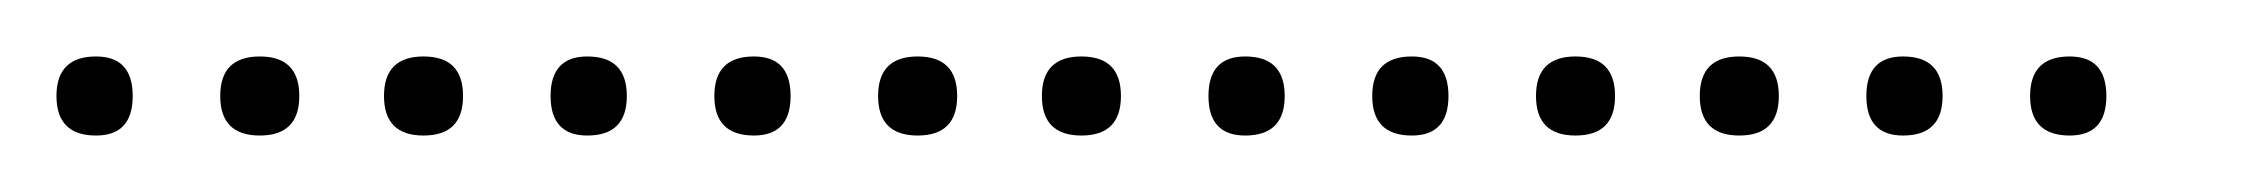

<svg xmlns="http://www.w3.org/2000/svg" viewBox="-20 -298 797 68"><path d="M14 -250Q0 -250 0 -264Q0 -278 14 -278Q27 -278 27 -264Q27 -250 14 -250ZM72 -250Q58 -250 58 -264Q58 -278 72 -278Q86 -278 86 -264Q86 -250 72 -250ZM130 -250Q116 -250 116 -264Q116 -278 130 -278Q144 -278 144 -264Q144 -250 130 -250ZM188 -250Q175 -250 175 -264Q175 -278 188 -278Q202 -278 202 -264Q202 -250 188 -250ZM247 -250Q233 -250 233 -264Q233 -278 247 -278Q260 -278 260 -264Q260 -250 247 -250ZM305 -250Q291 -250 291 -264Q291 -278 305 -278Q319 -278 319 -264Q319 -250 305 -250ZM363 -250Q349 -250 349 -264Q349 -278 363 -278Q377 -278 377 -264Q377 -250 363 -250ZM421 -250Q408 -250 408 -264Q408 -278 421 -278Q435 -278 435 -264Q435 -250 421 -250ZM480 -250Q466 -250 466 -264Q466 -278 480 -278Q493 -278 493 -264Q493 -250 480 -250ZM538 -250Q524 -250 524 -264Q524 -278 538 -278Q552 -278 552 -264Q552 -250 538 -250ZM596 -250Q582 -250 582 -264Q582 -278 596 -278Q610 -278 610 -264Q610 -250 596 -250ZM654 -250Q641 -250 641 -264Q641 -278 654 -278Q668 -278 668 -264Q668 -250 654 -250ZM713 -250Q699 -250 699 -264Q699 -278 713 -278Q726 -278 726 -264Q726 -250 713 -250Z"/></svg>

Font: FRB American Cursive Just Xheight
Style: Italic
Weight: 400
Italic angle: -25°
Version: Version 2.0;Modular Font Editor K font №1